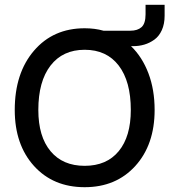

<svg xmlns="http://www.w3.org/2000/svg" viewBox="-20 -779 712 807"><path d="M42 -316.9Q42 -471.7 122.8 -565.9Q203.6 -660.2 335.9 -660.2Q378.9 -660.2 415 -649.9H527.8Q558.1 -649.9 575 -665Q591.8 -680.2 591.8 -719.2V-758.8H671.9V-712.9Q671.9 -678.2 660.2 -652.3Q648.4 -626.5 628.7 -612.3Q608.9 -598.1 586.7 -591.6Q564.5 -585 539.1 -585H530.8Q578.1 -539.1 604 -470.5Q629.9 -401.9 629.9 -316.9Q629.9 -170.9 548.8 -81.5Q467.8 7.8 335.9 7.8Q203.6 7.8 122.8 -81.5Q42 -170.9 42 -316.9ZM529.8 -316.9Q529.8 -437 479 -503.4Q428.2 -569.8 335.9 -569.8Q243.7 -569.8 192.4 -503.4Q141.1 -437 141.1 -316.9Q141.1 -205.1 192.4 -143.6Q243.7 -82 335.9 -82Q428.2 -82 479 -143.6Q529.8 -205.1 529.8 -316.9Z"/></svg>

Font: Overused Grotesk Medium
Style: Regular
Weight: 500
Version: Version 0.002